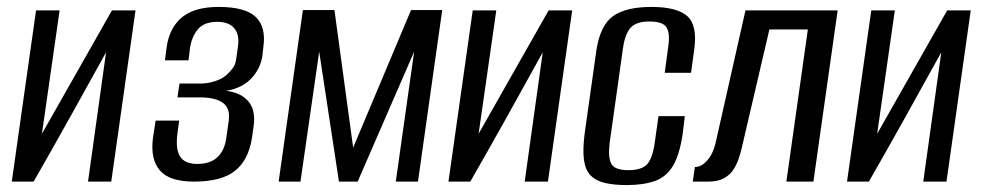

<svg xmlns="http://www.w3.org/2000/svg" viewBox="-20 -524 2835 554"><path d="M14 0 84 -494H152L101 -138L303 -494H371L301 0H234L286 -373Q234 -279 182.5 -186.5Q131 -94 77 0Z M540 0Q469 0 441.5 -32Q414 -64 421 -123L429 -176H497L492 -139Q486 -94 499.5 -72.5Q513 -51 549 -51Q587 -51 607.5 -70.5Q628 -90 633 -126L640 -176Q645 -211 623.5 -227Q602 -243 557 -243H492L498 -283H560Q579 -283 599.5 -289.5Q620 -296 633 -307Q645 -318 652.5 -328.5Q660 -339 662 -357L667 -393Q671 -425 655.5 -443Q640 -461 607 -461Q569 -461 551 -439.5Q533 -418 528 -384L524 -350H456L461 -389Q469 -444 505 -474Q541 -504 611 -504Q688 -504 718 -475Q748 -446 740 -389L737 -362Q731 -325 705 -297.5Q679 -270 633 -262Q677 -256 697.5 -230.5Q718 -205 712 -161L707 -126Q697 -62 658 -31Q619 0 540 0Z M784 0 854 -495H945L999 -98L1166 -495H1256L1186 0H1122L1175 -375L1012 0H958L901 -375L847 0Z M1274 0 1344 -494H1412L1361 -138L1563 -494H1631L1561 0H1494L1546 -373Q1494 -279 1442.5 -186.5Q1391 -94 1337 0Z M1788 10Q1752 10 1726 4Q1700 -2 1684.5 -17.5Q1669 -33 1665 -62.5Q1661 -92 1667 -139L1701 -380Q1712 -451 1749 -477.5Q1786 -504 1860 -504Q1933 -504 1963 -477.5Q1993 -451 1983 -380L1974 -314H1898L1908 -388Q1914 -427 1903.5 -444.5Q1893 -462 1854 -462Q1816 -462 1800 -444.5Q1784 -427 1778 -388L1739 -111Q1734 -68 1744.5 -50.5Q1755 -33 1793 -33Q1832 -33 1847.5 -50.5Q1863 -68 1869 -111L1880 -189H1956L1950 -139Q1941 -77 1921.5 -45Q1902 -13 1869 -1.5Q1836 10 1788 10Z M1979 0 1985 -42Q1998 -42 2010 -51Q2022 -60 2031.5 -76.5Q2041 -93 2046 -117L2131 -494H2397L2327 0H2249L2311 -439H2200L2120 -96Q2117 -83 2111.5 -66.5Q2106 -50 2096.5 -35Q2087 -20 2069.5 -10Q2052 0 2024 0Z M2424 0 2494 -494H2562L2511 -138L2713 -494H2781L2711 0H2644L2696 -373Q2644 -279 2592.5 -186.5Q2541 -94 2487 0Z"/></svg>

Font: Alumni Sans Medium
Style: Italic
Weight: 500
Italic angle: -8°
Designer: Robert E. Leuschke
Foundry: Robert E. Leuschke
Version: Version 1.016